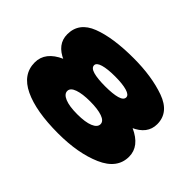

<svg xmlns="http://www.w3.org/2000/svg" viewBox="-128 -956 1240 1240"><g transform="rotate(45 492.0 -336.5)"><path d="M490 8Q672 8 796.5 -46.5Q921 -101 921 -210Q921 -305 806.5 -356.5Q692 -408 490 -408Q288 -408 173.5 -357Q59 -306 59 -210Q59 -101 173.5 -46.5Q288 8 490 8ZM490 -167Q417 -167 377.5 -183.5Q338 -200 338 -228Q338 -256 379.5 -270.5Q421 -285 490 -285Q560 -285 601 -270.5Q642 -256 642 -228Q642 -200 602.5 -183.5Q563 -167 490 -167ZM490 -309Q697 -309 799 -353Q901 -397 901 -487Q901 -594 779.5 -637.5Q658 -681 491 -681Q304 -681 191.5 -637.5Q79 -594 79 -487Q79 -396 181 -352.5Q283 -309 490 -309ZM490 -422Q420 -422 381.5 -433Q343 -444 343 -468Q343 -490 382.5 -501.5Q422 -513 490 -513Q558 -513 597.5 -501.5Q637 -490 637 -468Q637 -444 598.5 -433Q560 -422 490 -422Z"/></g></svg>

Font: Anybody ExtraExpanded Black
Style: Regular
Weight: 900
Width: 8
Version: Version 1.113;gftools[0.9.25]